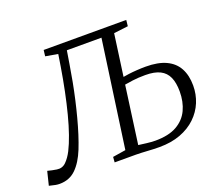

<svg xmlns="http://www.w3.org/2000/svg" viewBox="-158 -917 1246 1098"><g transform="rotate(-20 465.0 -367.5)"><path d="M29 8Q18 8 5.2 5.8Q-7.5 3.5 -33.5 -3L-13 -86.5Q-0.5 -83 14.2 -80Q29 -77 42 -75Q74.5 -70 97.2 -92.5Q120 -115 138 -150Q156.5 -186.5 174 -236.5Q191.5 -286.5 207.2 -347.2Q223 -408 237.2 -477Q251.5 -546 263.5 -620L275 -693L200 -706L204.5 -743H707L703 -706L616 -695.5L581 -442Q593.5 -444.5 616.5 -447.5Q639.5 -450.5 666.8 -452.2Q694 -454 719 -454Q795 -454 843.2 -431.2Q891.5 -408.5 915 -365Q938.5 -321.5 938.5 -259.5Q938.5 -206.5 918.8 -158.5Q899 -110.5 860.2 -73.5Q821.5 -36.5 765.5 -15.5Q709.5 5.5 637.5 5.5Q621 5.5 602.2 4.8Q583.5 4 564.2 2.8Q545 1.5 527.2 0.8Q509.5 0 494.5 0H366L368.5 -32.5L447.5 -45L539 -696H328.5L315.5 -616Q307.5 -566 297.8 -514.2Q288 -462.5 276.5 -411.8Q265 -361 252.2 -312.8Q239.5 -264.5 225.5 -220.5Q211.5 -176.5 196.5 -139Q168.5 -69.5 128.8 -30.8Q89 8 29 8ZM628 -37Q709 -37 758.8 -65.2Q808.5 -93.5 831.5 -142.5Q854.5 -191.5 854.5 -254.5Q854.5 -307 839.2 -341.2Q824 -375.5 790.5 -392.5Q757 -409.5 701 -409.5Q658 -409.5 624 -405Q590 -400.5 574.5 -397.5L526.5 -47Q544.5 -44.5 574.8 -40.8Q605 -37 628 -37Z"/></g></svg>

Font: Merriweather 36pt Light
Style: Italic
Weight: 300
Italic angle: -7.8°
Version: Version 2.101